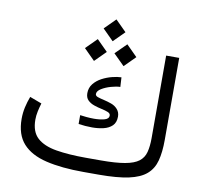

<svg xmlns="http://www.w3.org/2000/svg" viewBox="-86 -897 1049 990"><g transform="rotate(10 438.0 -402.0)"><path d="M414.1 -74.2H491.2Q569.8 -74.2 617.4 -82.8Q665 -91.3 689.2 -109.9Q713.4 -128.4 721.4 -158.9Q729.5 -189.5 729.5 -233.4V-665H797.9V-234.9Q797.9 -171.4 786.1 -126.7Q774.4 -82 742.2 -54Q710 -25.9 649.9 -12.9Q589.8 0 493.7 0H414.1Q298.8 0 217.8 -19.3Q136.7 -38.6 94.5 -85.4Q52.2 -132.3 52.2 -214.8Q52.2 -246.1 58.8 -275.6Q65.4 -305.2 76.2 -333.5L138.7 -310.1Q132.3 -289.1 127.4 -266.4Q122.6 -243.7 122.6 -222.7Q122.6 -159.7 157.2 -127.9Q191.9 -96.2 257.3 -85.2Q322.8 -74.2 414.1 -74.2ZM346.2 -285.6Q359.4 -283.7 379.2 -281.7Q398.9 -279.8 419.4 -279.8Q448.7 -279.8 472.7 -285.9Q496.6 -292 496.6 -310.1Q496.6 -320.8 483.2 -326.4Q469.7 -332 449.7 -336.2Q429.7 -340.3 409.7 -347.2Q389.6 -354 376.2 -367.2Q362.8 -380.4 362.8 -403.8Q362.8 -432.1 379.4 -452.9Q396 -473.6 421.4 -487.1Q446.8 -500.5 473.9 -507.3Q501 -514.2 522 -514.6L524.9 -464.8Q504.4 -464.4 476.8 -456.5Q449.2 -448.7 428.2 -435.8Q407.2 -422.9 407.2 -407.2Q407.2 -397.5 420.4 -392.8Q433.6 -388.2 453.4 -383.8Q473.1 -379.4 492.7 -372.3Q512.2 -365.2 524.9 -351.1Q539.6 -335.4 539.6 -312Q539.6 -280.8 522.2 -263.9Q504.9 -247.1 477.1 -240.5Q449.2 -233.9 418 -233.9Q381.8 -233.9 346.2 -239.3ZM444.8 -804.2 502 -747.1 444.8 -689.9 387.7 -747.1ZM522.5 -687.5 579.6 -630.4 522.5 -573.2 464.8 -630.4ZM367.7 -687.5 424.8 -630.4 367.7 -573.2 310.5 -630.4Z"/></g></svg>

Font: Vazirmatn UI FD Light
Style: Regular
Weight: 300
Designer: Saber Rastikerdar
Foundry: Saber Rastikerdar
Version: Version 33.003